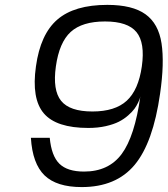

<svg xmlns="http://www.w3.org/2000/svg" viewBox="-20 -740 681 780"><path d="M630.4 -359.9Q602.1 -160.2 526.9 -70.1Q451.7 20 312 20Q210 20 160.9 -27.6Q111.8 -75.2 105.5 -180.2H182.1Q189 -106.4 221.4 -74.7Q253.9 -43 321.3 -43Q421.4 -43 474.4 -114.5Q527.3 -186 550.3 -349.1Q549.8 -346.2 548.6 -341.6Q547.4 -336.9 541.3 -323.7Q535.2 -310.5 526.4 -298.3Q517.6 -286.1 500.7 -271.2Q483.9 -256.3 462.9 -245.6Q441.9 -234.9 409.7 -227.5Q377.4 -220.2 338.9 -220.2Q208.5 -220.2 158 -279.5Q107.4 -338.9 126 -470.2Q144 -601.1 213.1 -660.6Q282.2 -720.2 416 -720.2Q518.1 -720.2 571 -682.1Q624 -644 636.2 -564Q648.4 -483.9 630.4 -359.9ZM355.5 -287.1Q447.3 -287.1 494.9 -330.8Q542.5 -374.5 556.2 -470.2Q569.8 -566.4 534.4 -609.6Q499 -652.8 406.7 -652.8Q314 -652.8 267.3 -610.4Q220.7 -567.9 207 -470.2Q193.4 -373.5 228.3 -330.3Q263.2 -287.1 355.5 -287.1Z"/></svg>

Font: Fivo Sans
Style: Italic
Weight: 400
Designer: Alexander Slobzheninov
Foundry: Alexander Slobzheninov
Version: 1.0